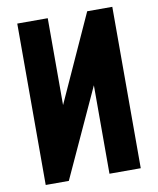

<svg xmlns="http://www.w3.org/2000/svg" viewBox="-89 -879 781 949"><g transform="rotate(-10 301.5 -405.0)"><path d="M63 0V-810H216V-374L414 -810H540V0H383V-444L179 0Z"/></g></svg>

Font: Oswald Heavy
Style: Regular
Weight: 400
Designer: Vernon Adams
Foundry: Vernon Adams
Version: Version 4.101